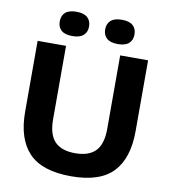

<svg xmlns="http://www.w3.org/2000/svg" viewBox="-100 -1033 998 1128"><g transform="rotate(10 398.5 -469.0)"><path d="M400 9.5Q226.5 9.5 147.8 -73Q69 -155.5 69 -317.5V-740H238.5V-302Q238.5 -210.5 278.8 -169.2Q319 -128 400 -128Q481.5 -128 521.5 -169.2Q561.5 -210.5 561.5 -302V-740H728V-317.5Q728 -155.5 649.8 -73Q571.5 9.5 400 9.5ZM535.5 -803Q491.5 -803 469.8 -822.2Q448 -841.5 448 -875.5Q448 -909.5 469.8 -928.8Q491.5 -948 535.5 -948Q580 -948 601.5 -928.8Q623 -909.5 623 -875.5Q623 -841.5 601.5 -822.2Q580 -803 535.5 -803ZM264.5 -803Q220 -803 198.5 -822.2Q177 -841.5 177 -875.5Q177 -909.5 198.5 -928.8Q220 -948 264.5 -948Q308.5 -948 330.2 -928.8Q352 -909.5 352 -875.5Q352 -841.5 330.2 -822.2Q308.5 -803 264.5 -803Z"/></g></svg>

Font: Encode Sans SmExp
Style: Bold
Weight: 700
Width: 6
Designer: Multiple Designers
Foundry: Impallari Type
Version: Version 3.002; ttfautohint (v1.8.3) -l 8 -r 50 -G 200 -x 14 